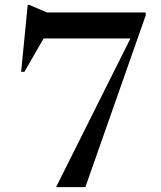

<svg xmlns="http://www.w3.org/2000/svg" viewBox="-20 -766 660 786"><path d="M576.5 -703 329.5 0H209.5L514 -608.5H158.5L80 -472H66.5L93.5 -746H99.5L172.5 -715H576.5Z"/></svg>

Font: Newsreader 72pt Medium
Style: Regular
Weight: 500
Designer: Hugues Gentile
Foundry: Production Type
Version: Version 1.003; ttfautohint (v1.8.3)